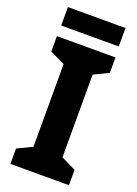

<svg xmlns="http://www.w3.org/2000/svg" viewBox="-164 -943 717 1008"><g transform="rotate(20 194.5 -438.5)"><path d="M357.9 -85.9 275.9 -126V-587.9L357.9 -627.9V-713.9H30.8V-627.9L113.8 -587.9V-126L30.8 -85.9V0H357.9ZM32.7 -877V-773.9H354.5V-877Z"/></g></svg>

Font: Avrile Sans
Style: Bold
Weight: 700
Designer: Monotype Design Team, Google (font), Stefan Peev (BGR Cyrillic), Cristiano Sobral (main changes)
Foundry: The Avrile Sans Project Authors
Version: Version 3.110